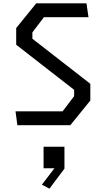

<svg xmlns="http://www.w3.org/2000/svg" viewBox="-20 -750 640 1150"><path d="M84 0 73 -83H355L424 -174V-212L77 -482V-582L197 -730H498L510 -647H243L174 -556V-518L521 -248V-148L401 0ZM231 356 306 258H241V129H366V260L276 380Z"/></svg>

Font: Moralerspace Krypton JPDOC
Style: Regular
Weight: 400
Version: v0.0.6; ttfautohint (v1.8.4.7-5d5b-dirty) -l 6 -r 45 -G 200 